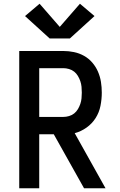

<svg xmlns="http://www.w3.org/2000/svg" viewBox="-20 -1008 640 1028"><path d="M83 0V-735H319Q348 -735 376.5 -729Q405 -723 430 -709Q455 -695 474 -673Q493 -651 504.5 -624.5Q516 -598 520.5 -569.5Q525 -541 525 -512Q525 -477 518 -441.5Q511 -406 492 -376Q473 -346 443.5 -325Q414 -304 380 -295L545 0H430L268 -289H190V0ZM319 -382Q334 -382 349.5 -386.5Q365 -391 377 -400.5Q389 -410 397 -423.5Q405 -437 410 -451.5Q415 -466 416.5 -481.5Q418 -497 418 -512Q418 -528 416.5 -543.5Q415 -559 410 -573.5Q405 -588 397 -601.5Q389 -615 377 -624.5Q365 -634 349.5 -638.5Q334 -643 319 -643H190V-382ZM354 -802H246L114 -922L192 -988L300 -864L408 -988L486 -922Z"/></svg>

Font: Iosevka Custom SmBdEx
Style: Regular
Weight: 600
Width: 7
Monospace: yes
Designer: Belleve Invis
Foundry: Belleve Invis
Version: Version 11.2.4; ttfautohint (v1.8.4)